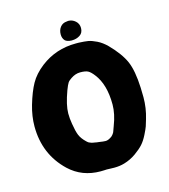

<svg xmlns="http://www.w3.org/2000/svg" viewBox="-95 -687 664 756"><g transform="rotate(-15 237.5 -308.5)"><path d="M293.9 -571.3Q293.9 -551.8 279.8 -542.5Q265.6 -533.2 247.1 -533.2H244.1Q226.6 -534.2 218.8 -542Q210 -551.8 210 -567.4Q210 -585 219.7 -597.2Q229.5 -609.4 246.1 -610.4Q247.1 -610.4 249 -610.8Q251 -611.3 252 -611.3Q268.6 -611.3 281.2 -600.1Q293.9 -588.9 293.9 -571.3ZM247.1 -6.8Q246.1 -6.8 237.8 -6.3Q229.5 -5.9 222.7 -5.9Q147.5 -5.9 95.7 -54.7Q16.6 -129.9 16.6 -244.1Q16.6 -285.2 29.3 -329.1Q43.9 -378.9 61.5 -410.6Q79.1 -442.4 114.3 -469.7Q176.8 -517.6 257.8 -517.6H269.5Q293.9 -516.6 308.1 -514.2Q322.3 -511.7 342.3 -502Q362.3 -492.2 380.9 -473.6Q423.8 -429.7 440.4 -391.6Q457 -353.5 460 -283.2Q460.9 -269.5 460.9 -244.1Q460.9 -200.2 448.2 -158.2Q443.4 -140.6 439.9 -130.9Q436.5 -121.1 425.8 -99.6Q415 -78.1 402.8 -64.5Q390.6 -50.8 368.7 -35.2Q346.7 -19.5 320.3 -11.7Q300.8 -5.9 278.3 -5.9Q273.4 -5.9 262.7 -6.3Q252 -6.8 247.1 -6.8ZM207 -390.6Q196.3 -383.8 191.4 -376.5Q186.5 -369.1 178.7 -348.6Q158.2 -293 158.2 -258.8Q158.2 -238.3 162.1 -215.8Q167 -184.6 173.8 -168Q180.7 -151.4 198.2 -134.8Q200.2 -132.8 202.6 -130.9Q205.1 -128.9 207 -127.9Q209 -127 211.9 -126Q214.8 -125 216.8 -124Q218.8 -123 223.1 -122.6Q227.5 -122.1 229.5 -121.6Q231.4 -121.1 237.3 -120.1Q243.2 -119.1 246.1 -119.1Q263.7 -116.2 272.5 -116.2Q281.2 -116.2 291 -122.1Q298.8 -126 303.7 -132.3Q308.6 -138.7 310.1 -142.1Q311.5 -145.5 318.4 -165Q335.9 -210 335.9 -248Q335.9 -330.1 299.8 -376Q287.1 -392.6 276.9 -397.9Q266.6 -403.3 245.1 -403.3Q225.6 -403.3 207 -390.6Z"/></g></svg>

Font: Essays1743
Style: Bold
Weight: 700
Designer: Based on the typeface in a 1743 English translation of the essays of Montaigne.  PostScript/TrueType font designed by Jo
Version: Version 002.100